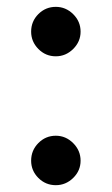

<svg xmlns="http://www.w3.org/2000/svg" viewBox="-20 -543 327 563"><path d="M71.3 -450.2Q71.3 -480.5 92.5 -501.7Q113.8 -522.9 143.6 -522.9Q172.9 -522.9 194.6 -501.5Q216.3 -480 216.3 -450.2Q216.3 -420.9 194.6 -399.4Q172.9 -377.9 143.6 -377.9Q113.8 -377.9 92.5 -399.4Q71.3 -420.9 71.3 -450.2ZM71.3 -71.8Q71.3 -102.1 92.5 -123.5Q113.8 -145 143.6 -145Q172.9 -145 194.6 -123.3Q216.3 -101.6 216.3 -71.8Q216.3 -42.5 194.6 -21.2Q172.9 0 143.6 0Q113.8 0 92.5 -21.2Q71.3 -42.5 71.3 -71.8Z"/></svg>

Font: Trocchi
Style: Regular
Weight: 400
Designer: vernon adams
Version: Version 1.0; ttfautohint (v0.8) -l 6 -r 50 -G 100